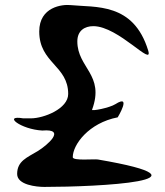

<svg xmlns="http://www.w3.org/2000/svg" viewBox="-20 -736 651 756"><path d="M434.5 -326C411.1 -311.1 340 -297.4 342.5 -304C393.5 -442 284.5 -468.3 284.5 -573C284.5 -615.4 313.4 -633 347.5 -633C447.2 -633 584.3 -468.7 563.5 -537C505.5 -727 356 -706 256.5 -716C226.5 -719 134.5 -710 134.5 -612C134.5 -487.5 248.5 -478 248.5 -366C248.5 -307.5 152.1 -270 101.5 -270H71.5C-11.5 -284 61.7 -226.5 146.5 -222C243.5 -230.3 166 -163.9 128.5 -141C87.2 -115.8 47.5 -102.4 47.5 -51C47.5 -7.4 124.4 0 154.5 0C364.5 0 856.5 -24 365.5 -108C350.8 -110.5 266.5 -101.9 266.5 -117C266.5 -166.5 329.5 -252 443.5 -274C443.5 -274 500.5 -368.1 434.5 -326Z"/></svg>

Font: Rocketfuel
Style: Regular
Weight: 400
Designer: Mew Too
Foundry: Cannot Into Space Fonts.
Version: Version 0.27